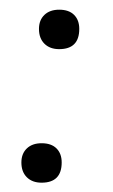

<svg xmlns="http://www.w3.org/2000/svg" viewBox="-20 -374 237 404"><path d="M67.5 10.4Q48 10.4 36.5 -1Q25 -12.4 25 -32.1Q25 -50.7 36.5 -61.7Q47.9 -72.6 67.6 -72.6Q88 -72.6 98.9 -61.7Q109.8 -50.8 109.8 -32.2Q109.8 10.4 67.5 10.4ZM104.5 -270.6Q85 -270.6 73.5 -282Q62 -293.4 62 -313.1Q62 -331.7 73.5 -342.7Q84.9 -353.6 104.6 -353.6Q125 -353.6 135.9 -342.7Q146.8 -331.8 146.8 -313.2Q146.8 -270.6 104.5 -270.6Z"/></svg>

Font: Cormorant Garamond Light
Style: Italic
Weight: 300
Italic angle: -10°
Designer: Christian Thalmann (Catharsis Fonts)
Foundry: Catharsis Fonts
Version: Version 4.001